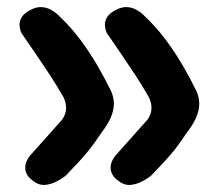

<svg xmlns="http://www.w3.org/2000/svg" viewBox="-20 -592 627 551"><path d="M325.2 -69.2Q308.2 -80 302.4 -91.5Q296.5 -103 297.5 -113.6Q298.5 -124.2 302.8 -132.4Q307 -140.5 311.2 -145.4Q315.5 -150.2 315.5 -150.2L402.5 -247.8Q424.2 -276.5 407.5 -312.5Q387.5 -347.5 368.6 -376.1Q349.8 -404.8 329.8 -434Q309.8 -463.2 286 -498Q286 -498 283.8 -504.4Q281.5 -510.8 281.1 -520.9Q280.8 -531 287 -542Q293.2 -553 311 -562.8Q329.5 -572.8 344.8 -571.6Q360 -570.5 372 -563.6Q384 -556.8 390.4 -550.4Q396.8 -544 396.8 -544Q428.2 -514.5 455 -478.6Q481.8 -442.8 503.5 -405.6Q525.2 -368.5 541 -336Q548.8 -322 551.2 -303.9Q553.8 -285.8 546.1 -262.9Q538.5 -240 514 -208.2Q496.8 -182 481.9 -163.2Q467 -144.5 451.2 -127.6Q435.5 -110.8 413.5 -87.8Q413.5 -87.8 405.2 -81.8Q397 -75.8 383.6 -69.4Q370.2 -63 354.9 -61.4Q339.5 -59.8 325.2 -69.2ZM80.2 -69.2Q63.2 -80 57.4 -91.5Q51.5 -103 52.5 -113.6Q53.5 -124.2 57.8 -132.4Q62 -140.5 66.2 -145.4Q70.5 -150.2 70.5 -150.2L157.5 -247.8Q179.2 -276.5 162.5 -312.5Q142.5 -347.5 123.6 -376.1Q104.8 -404.8 84.8 -434Q64.8 -463.2 41 -498Q41 -498 38.8 -504.4Q36.5 -510.8 36.1 -520.9Q35.8 -531 42 -542Q48.2 -553 66 -562.8Q84.5 -572.8 99.8 -571.6Q115 -570.5 127 -563.6Q139 -556.8 145.4 -550.4Q151.8 -544 151.8 -544Q183.2 -514.5 210 -478.6Q236.8 -442.8 258.5 -405.6Q280.2 -368.5 296 -336Q303.8 -322 306.2 -303.9Q308.8 -285.8 301.1 -262.9Q293.5 -240 269 -208.2Q251.8 -182 236.9 -163.2Q222 -144.5 206.2 -127.6Q190.5 -110.8 168.5 -87.8Q168.5 -87.8 160.2 -81.8Q152 -75.8 138.6 -69.4Q125.2 -63 109.9 -61.4Q94.5 -59.8 80.2 -69.2Z"/></svg>

Font: Sour Gummy Black
Style: Regular
Weight: 900
Version: Version 1.000